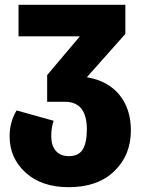

<svg xmlns="http://www.w3.org/2000/svg" viewBox="-20 -553 588 798"><path d="M341 -232Q429 -217 476.5 -158.5Q524 -100 524 -11Q524 92 455 158.5Q386 225 266 225Q153 225 86.5 164.5Q20 104 20 14Q20 -46 49 -94L203 -51Q193 -24 193 14Q193 52 212 74Q231 96 266 96Q307 96 324 68Q341 40 341 -15Q341 -130 250 -130H176V-241L312 -402H57V-533H501V-412Z"/></svg>

Font: FiraGO ExtraBold
Style: Regular
Weight: 800
Designer: bBox Type
Foundry: bBox Type GmbH
Version: Version 1.001;PS 001.001;hotconv 1.0.88;makeotf.lib2.5.64775